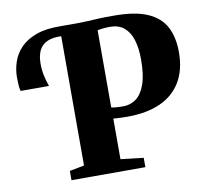

<svg xmlns="http://www.w3.org/2000/svg" viewBox="-82 -839 999 929"><g transform="rotate(-10 417.5 -374.5)"><path d="M195.5 0V-45.5L267.5 -59.5V-704L259 -723L267.5 -743H361Q384 -743 408.8 -744.5Q433.5 -746 463.8 -747.5Q494 -749 532.5 -748.5Q638.5 -749 700 -722.2Q761.5 -695.5 788.2 -644.5Q815 -593.5 815 -520Q815 -434.5 780 -375.2Q745 -316 678.2 -285.8Q611.5 -255.5 516 -255.5Q502 -255.5 487.5 -256Q473 -256.5 462 -257.2Q451 -258 446.5 -258.5V-59L558.5 -46V0ZM505.5 -308.5Q540 -308.5 567.8 -328.8Q595.5 -349 612 -394.8Q628.5 -440.5 628.5 -516.5Q628.5 -572.5 615.8 -613.5Q603 -654.5 576.2 -676.5Q549.5 -698.5 507 -698.5Q491 -698.5 480.5 -697.5Q470 -696.5 462 -695.2Q454 -694 446 -692.5V-313Q454.5 -311 469.8 -309.8Q485 -308.5 505.5 -308.5ZM28 -468Q24.5 -481 23.2 -497.2Q22 -513.5 22 -536Q22 -574 34.5 -611.2Q47 -648.5 75.5 -678.5Q104 -708.5 152 -726.2Q200 -744 271 -743L276 -719L271 -694.5Q228.5 -697 200.5 -685Q172.5 -673 159.2 -646.8Q146 -620.5 146 -580.5Q146 -549.5 152 -522Q158 -494.5 167.5 -468Z"/></g></svg>

Font: Merriweather 72pt Black
Style: Regular
Weight: 900
Version: Version 2.100